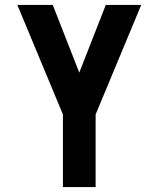

<svg xmlns="http://www.w3.org/2000/svg" viewBox="-20 -755 640 775"><path d="M234 0V-293L50 -735H193L300 -462L407 -735H550L366 -293V0Z"/></svg>

Font: Iosevka Aile Extrabold
Style: Regular
Weight: 800
Designer: Belleve Invis
Foundry: Belleve Invis
Version: Version 27.3.5; ttfautohint (v1.8.4)